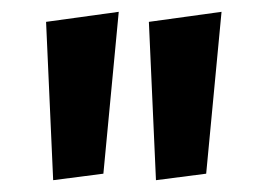

<svg xmlns="http://www.w3.org/2000/svg" viewBox="-20 -766 452 325"><path d="M70 -461 58 -729 181 -746 155 -472ZM244 -461 232 -729 355 -746 329 -472Z"/></svg>

Font: Marhey SemiBold
Style: Regular
Weight: 600
Designer: Nur Syamsi & Bustanul Arifin
Foundry: Namelatype
Version: Version 1.000; ttfautohint (v1.8.4.7-5d5b)